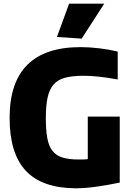

<svg xmlns="http://www.w3.org/2000/svg" viewBox="-20 -1007 713 1039"><path d="M288 -807 354 -987H544L422 -798ZM390 12Q208 11 120 -82.5Q32 -176 32 -369Q32 -752 416 -752Q464 -752 518 -745.5Q572 -739 617 -728V-577Q557 -588 511.5 -592.5Q466 -597 432 -597Q372 -597 332.5 -586.5Q293 -576 270 -549.5Q247 -523 237.5 -479Q228 -435 228 -369Q228 -303 236 -259.5Q244 -216 264 -190.5Q284 -165 318 -154.5Q352 -144 403 -144Q414 -144 427.5 -144Q441 -144 455 -146V-376H628V-19Q562 -5 500 3.5Q438 12 390 12Z"/></svg>

Font: Encode Sans Narrow
Style: ExtraBold
Weight: 800
Designer: Pablo Impallari, Andres Torresi
Foundry: Pablo Impallari, Andres Torresi
Version: Version 1.000; ttfautohint (v1.00) -l 8 -r 50 -G 200 -x 14 -